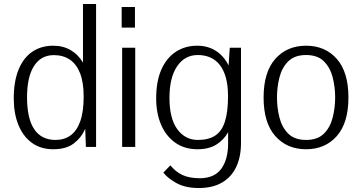

<svg xmlns="http://www.w3.org/2000/svg" viewBox="-20 -740 1825 967"><path d="M248 11.7Q184.6 11.7 140.1 -21Q95.7 -53.7 72.5 -111.3Q49.3 -168.9 49.3 -244.1Q49.3 -330.6 73.7 -389.9Q98.1 -449.2 142.8 -479.5Q187.5 -509.8 247.6 -509.8Q297.9 -509.8 335.9 -487.5Q374 -465.3 397.9 -424.8V-719.7H463.9V0H412.6L409.2 -91.3Q389.6 -46.4 351.3 -17.3Q313 11.7 248 11.7ZM259.8 -35.2Q303.7 -35.2 335.4 -58.1Q367.2 -81.1 384.3 -129.4Q401.4 -177.7 401.4 -253.9Q401.4 -324.7 383.5 -370.6Q365.7 -416.5 332 -439.5Q298.3 -462.4 251.5 -462.4Q186.5 -462.4 151.4 -407.7Q116.2 -353 116.2 -250.5Q116.2 -142.6 152.6 -88.9Q189 -35.2 259.8 -35.2Z M595.2 0V-499.5H661.1V0ZM592.8 -601.1V-704.6H659.7V-601.1Z M981 207Q915 207 870.6 183.1Q826.2 159.2 802.7 129.4L837.9 92.8Q864.3 125 898.2 141.1Q932.1 157.2 985.4 157.7Q1059.1 157.7 1094 110.6Q1128.9 63.5 1128.9 -18.1V-74.2Q1107.4 -35.6 1069.8 -12Q1032.2 11.7 974.1 11.7Q910.2 11.7 863.5 -20.8Q816.9 -53.2 791.7 -111.1Q766.6 -168.9 766.6 -244.6Q766.6 -331.5 793 -390.4Q819.3 -449.2 866 -479.5Q912.6 -509.8 972.7 -509.8Q1027.3 -509.8 1067.6 -483.6Q1107.9 -457.5 1131.3 -410.2L1137.2 -499.5H1193.8V-20.5Q1193.8 49.3 1169.9 100.3Q1146 151.4 1098.6 179.2Q1051.3 207 981 207ZM976.6 -35.2Q1030.8 -35.2 1064.2 -57.4Q1097.7 -79.6 1113 -128.2Q1128.4 -176.8 1128.4 -255.9Q1128.4 -308.6 1117.9 -347.7Q1107.4 -386.7 1087.4 -412.4Q1067.4 -438 1039.3 -450.4Q1011.2 -462.9 976.1 -462.9Q910.6 -462.9 872.1 -406.2Q833.5 -349.6 833.5 -247.1Q833.5 -143.1 873 -89.1Q912.6 -35.2 976.6 -35.2Z M1521.5 11.7Q1425.3 11.7 1366.5 -54.7Q1307.6 -121.1 1307.6 -249Q1307.6 -377 1366.5 -443.4Q1425.3 -509.8 1521.5 -509.8Q1617.7 -509.8 1676.3 -443.4Q1734.9 -377 1734.9 -249Q1734.9 -121.1 1676.3 -54.7Q1617.7 11.7 1521.5 11.7ZM1521.5 -35.2Q1579.6 -35.2 1611.3 -66.9Q1643.1 -98.6 1655.5 -147.9Q1668 -197.3 1668 -249Q1668 -301.3 1655.5 -350.3Q1643.1 -399.4 1611.3 -431.2Q1579.6 -462.9 1521.5 -462.9Q1463.9 -462.9 1431.9 -431.2Q1399.9 -399.4 1387.5 -350.3Q1375 -301.3 1375 -249Q1375 -197.3 1387.5 -147.9Q1399.9 -98.6 1431.9 -66.9Q1463.9 -35.2 1521.5 -35.2Z"/></svg>

Font: Pontano Sans Light
Style: Regular
Weight: 300
Designer: Vernon Adams
Foundry: Vernon Adams
Version: Version 2.001